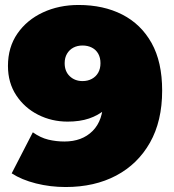

<svg xmlns="http://www.w3.org/2000/svg" viewBox="-20 -736 701 772"><path d="M296 -716Q396 -716 471.5 -677.5Q547 -639 589.5 -563Q632 -487 632 -372Q632 -249 583 -162.5Q534 -76 447 -30Q360 16 244 16Q182 16 124.5 1.5Q67 -13 27 -39L112 -204Q143 -182 174.5 -174.5Q206 -167 239 -167Q310 -167 352.5 -209.5Q395 -252 395 -333Q395 -348 395 -362.5Q395 -377 395 -392L449 -353Q430 -319 402.5 -295.5Q375 -272 338 -259.5Q301 -247 252 -247Q188 -247 133.5 -274.5Q79 -302 45.5 -352.5Q12 -403 12 -471Q12 -546 50 -601Q88 -656 152.5 -686Q217 -716 296 -716ZM312 -553Q291 -553 275 -544.5Q259 -536 249.5 -520Q240 -504 240 -482Q240 -449 260.5 -429.5Q281 -410 312 -410Q333 -410 349.5 -419Q366 -428 375 -444Q384 -460 384 -482Q384 -504 375 -520Q366 -536 349.5 -544.5Q333 -553 312 -553Z"/></svg>

Font: MOST Montserrat Black
Style: Regular
Weight: 900
Designer: Julieta Ulanovsky
Foundry: Julieta Ulanovsky
Version: Version 8.000;March 11, 2024;FontCreator 15.0.0.2926 64-bit